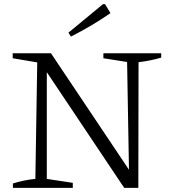

<svg xmlns="http://www.w3.org/2000/svg" viewBox="-20 -903 822 923"><path d="M477 -647H755V-626Q700 -610 646 -604L645 0H577L205 -556V-43L330 -24V0H42V-21Q96 -38 150 -43L159 -603L41 -623V-647H225L600 -87L591 -605L477 -623ZM321 -727 309 -746 475 -883H485L511 -840Q465 -808 417.5 -780Q370 -752 321 -727Z"/></svg>

Font: Piazzolla Light
Style: Regular
Weight: 300
Designer: Juan Pablo del Peral
Foundry: Huerta Tipografica
Version: Version 1.330